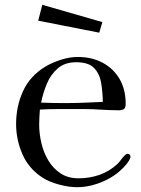

<svg xmlns="http://www.w3.org/2000/svg" viewBox="-20 -775 585 799"><path d="M408 -351Q407 -392 401 -429.5Q395 -467 372 -491.5Q349 -516 297 -516Q250 -516 220.5 -490.5Q191 -465 175 -426.5Q159 -388 151 -348Q176 -347 200 -346.5Q224 -346 248 -346Q288 -346 328 -347.5Q368 -349 408 -351ZM523 -122Q523 -117 521 -116Q518 -106 506.5 -92Q495 -78 481 -65.5Q467 -53 458 -47Q425 -24 383.5 -10Q342 4 301 4Q267 4 225.5 -7Q184 -18 155 -37Q99 -74 73 -134Q47 -194 47 -259Q47 -333 76 -396Q105 -459 169 -498Q198 -515 234 -526.5Q270 -538 303 -538Q362 -538 407 -514Q452 -490 477.5 -446.5Q503 -403 503 -343Q503 -326 495.5 -321Q488 -316 473 -316Q453 -316 433 -317Q413 -318 393 -319Q365 -321 337.5 -321Q310 -321 282 -321Q248 -321 214 -321Q180 -321 146 -319Q145 -303 144 -288Q143 -273 143 -257Q143 -220 152 -180.5Q161 -141 181 -107.5Q201 -74 232 -53.5Q263 -33 307 -33Q352 -33 393 -47Q434 -61 468 -92Q477 -101 484.5 -111.5Q492 -122 501 -130Q506 -135 512 -135Q517 -135 520 -131Q523 -127 523 -122ZM406 -683 393 -639 139 -689 156 -755Z"/></svg>

Font: Kaisei Tokumin
Style: Regular
Weight: 400
Designer: Font-Kai, 金井和夫
Foundry: KAZUO KANAI
Version: Version 5.003